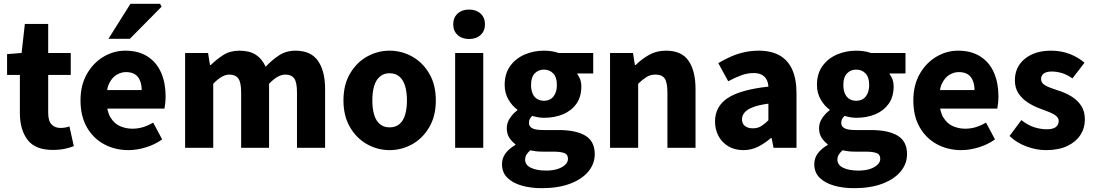

<svg xmlns="http://www.w3.org/2000/svg" viewBox="-20 -773 5721 1004"><path d="M256 11Q164 11 124 -42Q84 -95 84 -181V-381H17V-490L93 -496L110 -648H232V-496H350V-381H232V-183Q232 -141 249.5 -122.5Q267 -104 296 -104Q308 -104 320.5 -106Q333 -108 343 -112L366 -9Q347 -1 319 5Q291 11 256 11Z M652 12Q581 12 524 -19Q467 -50 434 -108Q401 -166 401 -248Q401 -328 434.5 -386.5Q468 -445 521.5 -476.5Q575 -508 635 -508Q705 -508 752.5 -477Q800 -446 823 -392Q846 -338 846 -270Q846 -251 844 -232.5Q842 -214 840 -205H516L514 -302H721Q721 -344 701.5 -370Q682 -396 638 -396Q614 -396 590 -382Q566 -368 550.5 -336Q535 -304 537 -248Q538 -191 558 -158.5Q578 -126 608.5 -113Q639 -100 672 -100Q701 -100 727.5 -108Q754 -116 781 -132L828 -44Q790 -17 743 -2.5Q696 12 652 12ZM547 -570 662 -753H817L825 -738L659 -570Z M948 0V-496H1068L1078 -433H1082Q1113 -463 1148 -485.5Q1183 -508 1232 -508Q1285 -508 1318 -486.5Q1351 -465 1369 -424Q1402 -459 1439 -483.5Q1476 -508 1525 -508Q1606 -508 1643 -454.5Q1680 -401 1680 -308V0H1533V-289Q1533 -343 1518.5 -363Q1504 -383 1472 -383Q1453 -383 1432 -371.5Q1411 -360 1387 -335V0H1241V-289Q1241 -343 1226 -363Q1211 -383 1179 -383Q1141 -383 1095 -335V0Z M2017 12Q1955 12 1900 -18.5Q1845 -49 1810.5 -107.5Q1776 -166 1776 -248Q1776 -330 1810.5 -388.5Q1845 -447 1900 -477.5Q1955 -508 2017 -508Q2080 -508 2135 -477.5Q2190 -447 2224.5 -388.5Q2259 -330 2259 -248Q2259 -166 2224.5 -107.5Q2190 -49 2135 -18.5Q2080 12 2017 12ZM2017 -107Q2048 -107 2068.5 -124Q2089 -141 2098.5 -173Q2108 -205 2108 -248Q2108 -291 2098.5 -323Q2089 -355 2068.5 -372.5Q2048 -390 2017 -390Q1987 -390 1966.5 -372.5Q1946 -355 1936.5 -323Q1927 -291 1927 -248Q1927 -205 1936.5 -173Q1946 -141 1966.5 -124Q1987 -107 2017 -107Z M2360 0V-496H2507V0ZM2433 -569Q2396 -569 2373 -590Q2350 -611 2350 -646Q2350 -681 2373 -702Q2396 -723 2433 -723Q2470 -723 2493 -702Q2516 -681 2516 -646Q2516 -611 2493 -590Q2470 -569 2433 -569Z M2813 211Q2755 211 2708 197.5Q2661 184 2633 156.5Q2605 129 2605 85Q2605 54 2623.5 29Q2642 4 2675 -15V-19Q2657 -32 2643.5 -52.5Q2630 -73 2630 -103Q2630 -130 2646 -154.5Q2662 -179 2685 -196V-200Q2659 -218 2639 -252Q2619 -286 2619 -329Q2619 -388 2648 -428Q2677 -468 2724 -488Q2771 -508 2824 -508Q2845 -508 2865 -505Q2885 -502 2901 -496H3082V-389H2999V-385Q3009 -372 3014.5 -356.5Q3020 -341 3020 -322Q3020 -266 2993.5 -229.5Q2967 -193 2923 -175Q2879 -157 2824 -157Q2811 -157 2795.5 -159.5Q2780 -162 2763 -167Q2755 -159 2750.5 -151Q2746 -143 2746 -130Q2746 -112 2763 -102.5Q2780 -93 2821 -93H2901Q2992 -93 3041 -63.5Q3090 -34 3090 33Q3090 84 3056 124.5Q3022 165 2960 188Q2898 211 2813 211ZM2824 -246Q2844 -246 2859 -255Q2874 -264 2883 -283Q2892 -302 2892 -329Q2892 -369 2873 -389Q2854 -409 2824 -409Q2795 -409 2776 -389Q2757 -369 2757 -329Q2757 -302 2765.5 -283Q2774 -264 2789.5 -255Q2805 -246 2824 -246ZM2836 119Q2870 119 2895 111Q2920 103 2935 89Q2950 75 2950 58Q2950 34 2930 27Q2910 20 2874 20H2823Q2797 20 2781.5 18Q2766 16 2753 13Q2739 25 2732.5 36.5Q2726 48 2726 62Q2726 90 2756.5 104.5Q2787 119 2836 119Z M3170 0V-496H3290L3300 -433H3304Q3335 -464 3374 -486Q3413 -508 3463 -508Q3545 -508 3581 -454.5Q3617 -401 3617 -308V0H3470V-289Q3470 -343 3455.5 -363Q3441 -383 3408 -383Q3381 -383 3361 -370.5Q3341 -358 3317 -335V0Z M3867 12Q3822 12 3788.5 -8Q3755 -28 3737 -62Q3719 -96 3719 -138Q3719 -216 3785 -260Q3851 -304 3998 -320Q3997 -341 3988.5 -357Q3980 -373 3963.5 -382Q3947 -391 3920 -391Q3889 -391 3857 -379.5Q3825 -368 3788 -348L3736 -443Q3768 -462 3802 -477Q3836 -492 3872.5 -500Q3909 -508 3948 -508Q4012 -508 4056 -483.5Q4100 -459 4122.5 -409.5Q4145 -360 4145 -284V0H4025L4015 -51H4011Q3980 -24 3944.5 -6Q3909 12 3867 12ZM3917 -102Q3942 -102 3960.5 -113.5Q3979 -125 3998 -144V-231Q3946 -224 3916 -212Q3886 -200 3873 -184Q3860 -168 3860 -149Q3860 -126 3875.5 -114Q3891 -102 3917 -102Z M4446 211Q4388 211 4341 197.5Q4294 184 4266 156.5Q4238 129 4238 85Q4238 54 4256.5 29Q4275 4 4308 -15V-19Q4290 -32 4276.5 -52.5Q4263 -73 4263 -103Q4263 -130 4279 -154.5Q4295 -179 4318 -196V-200Q4292 -218 4272 -252Q4252 -286 4252 -329Q4252 -388 4281 -428Q4310 -468 4357 -488Q4404 -508 4457 -508Q4478 -508 4498 -505Q4518 -502 4534 -496H4715V-389H4632V-385Q4642 -372 4647.5 -356.5Q4653 -341 4653 -322Q4653 -266 4626.5 -229.5Q4600 -193 4556 -175Q4512 -157 4457 -157Q4444 -157 4428.5 -159.5Q4413 -162 4396 -167Q4388 -159 4383.5 -151Q4379 -143 4379 -130Q4379 -112 4396 -102.5Q4413 -93 4454 -93H4534Q4625 -93 4674 -63.5Q4723 -34 4723 33Q4723 84 4689 124.5Q4655 165 4593 188Q4531 211 4446 211ZM4457 -246Q4477 -246 4492 -255Q4507 -264 4516 -283Q4525 -302 4525 -329Q4525 -369 4506 -389Q4487 -409 4457 -409Q4428 -409 4409 -389Q4390 -369 4390 -329Q4390 -302 4398.5 -283Q4407 -264 4422.5 -255Q4438 -246 4457 -246ZM4469 119Q4503 119 4528 111Q4553 103 4568 89Q4583 75 4583 58Q4583 34 4563 27Q4543 20 4507 20H4456Q4430 20 4414.5 18Q4399 16 4386 13Q4372 25 4365.5 36.5Q4359 48 4359 62Q4359 90 4389.5 104.5Q4420 119 4469 119Z M5007 12Q4936 12 4879 -19Q4822 -50 4789 -108Q4756 -166 4756 -248Q4756 -328 4789.5 -386.5Q4823 -445 4876.5 -476.5Q4930 -508 4990 -508Q5060 -508 5107.5 -477Q5155 -446 5178 -392Q5201 -338 5201 -270Q5201 -251 5199 -232.5Q5197 -214 5195 -205H4871L4869 -302H5076Q5076 -344 5056.5 -370Q5037 -396 4993 -396Q4969 -396 4945 -382Q4921 -368 4905.5 -336Q4890 -304 4892 -248Q4893 -191 4913 -158.5Q4933 -126 4963.5 -113Q4994 -100 5027 -100Q5056 -100 5082.5 -108Q5109 -116 5136 -132L5183 -44Q5145 -17 5098 -2.5Q5051 12 5007 12Z M5449 12Q5400 12 5348 -7Q5296 -26 5259 -62L5321 -145Q5355 -118 5388.5 -107.5Q5422 -97 5453 -97Q5486 -97 5501 -108.5Q5516 -120 5516 -140Q5516 -156 5502.5 -167Q5489 -178 5467.5 -186.5Q5446 -195 5419 -205Q5383 -218 5353 -238Q5323 -258 5305 -286Q5287 -314 5287 -353Q5287 -423 5339 -465.5Q5391 -508 5476 -508Q5530 -508 5574.5 -490.5Q5619 -473 5651 -445L5588 -363Q5561 -382 5534 -390.5Q5507 -399 5480 -399Q5452 -399 5438 -388.5Q5424 -378 5424 -360Q5424 -346 5433.5 -336Q5443 -326 5464 -317.5Q5485 -309 5516 -299Q5554 -287 5585.5 -267Q5617 -247 5635 -218Q5653 -189 5653 -148Q5653 -103 5629.5 -67Q5606 -31 5561 -9.5Q5516 12 5449 12Z"/></svg>

Font: Mada
Style: Bold
Weight: 700
Designer: Khaled Hosny
Version: Version 1.5